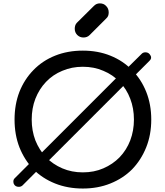

<svg xmlns="http://www.w3.org/2000/svg" viewBox="-20 -1085 961 1115"><path d="M88.9 0Q67.4 0 59.6 -18.6Q57.6 -25.4 57.6 -31.2Q57.6 -43 66.4 -50.8Q96.7 -82 159.2 -143.6Q167 -150.4 191.4 -168Q317.4 -293.9 695.3 -671.9Q702.1 -677.7 722.7 -693.4Q743.2 -712.9 803.7 -773.4Q811.5 -781.2 825.2 -781.2Q843.8 -781.2 853.5 -763.7Q864.3 -747.1 847.7 -731.4Q821.3 -704.1 766.6 -650.4Q760.7 -645.5 741.2 -630.9Q613.3 -503.9 232.4 -122.1Q224.6 -117.2 204.1 -101.6Q180.7 -78.1 110.4 -7.8Q101.6 0 88.9 0ZM460.9 9.8Q373 9.8 299.8 -19.5Q226.6 -48.8 173.8 -101.6Q122.1 -156.2 92.8 -229.5Q64.5 -302.7 64.5 -390.6Q64.5 -478.5 92.8 -551.8Q122.1 -625 173.8 -677.7Q226.6 -732.4 299.8 -761.7Q373 -791 460.9 -791Q548.8 -791 621.1 -761.7Q694.3 -732.4 747.1 -677.7Q799.8 -625 829.1 -551.8Q858.4 -478.5 858.4 -390.6Q858.4 -302.7 829.1 -229.5Q799.8 -156.2 747.1 -101.6Q694.3 -48.8 621.1 -19.5Q548.8 9.8 460.9 9.8ZM460.9 -84Q526.4 -84 580.1 -107.4Q634.8 -130.9 674.8 -171.9Q714.8 -213.9 736.3 -269.5Q757.8 -326.2 757.8 -390.6Q757.8 -456.1 736.3 -511.7Q714.8 -568.4 674.8 -609.4Q634.8 -651.4 580.1 -673.8Q526.4 -697.3 460.9 -697.3Q396.5 -697.3 341.8 -673.8Q287.1 -651.4 247.1 -609.4Q208 -568.4 185.5 -511.7Q164.1 -456.1 164.1 -390.6Q164.1 -326.2 185.5 -269.5Q208 -213.9 247.1 -171.9Q287.1 -130.9 341.8 -107.4Q396.5 -84 460.9 -84ZM464.8 -867.2Q443.4 -867.2 428.7 -881.8Q414.1 -896.5 414.1 -918Q414.1 -939.5 425.8 -952.1Q459 -984.4 524.4 -1049.8Q539.1 -1065.4 559.6 -1065.4Q583 -1065.4 596.7 -1049.8Q611.3 -1035.2 611.3 -1012.7Q611.3 -1002.9 608.4 -994.1Q605.5 -985.4 596.7 -977.5Q564.5 -945.3 500 -880.9Q486.3 -867.2 464.8 -867.2Z"/></svg>

Font: Abed
Style: Bold
Weight: 700
Designer: Johan Aakerlund
Version: Version 3.105